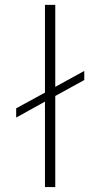

<svg xmlns="http://www.w3.org/2000/svg" viewBox="-20 -762 386 782"><path d="M323.2 -473.1V-436L205.1 -371.1V0H163.1V-348.1L45.9 -283.2V-320.8L163.1 -384.8V-742.2H205.1V-408.2Z"/></svg>

Font: Montserrat-Arabic ExtraLight
Style: Regular
Weight: 275
Designer: Mohamed Gaber
Foundry: Kief Type Foundry
Version: Version 5.008;PS 005.008;hotconv 1.0.88;makeotf.lib2.5.64775